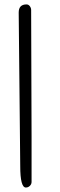

<svg xmlns="http://www.w3.org/2000/svg" viewBox="-20 -793 268 852"><path d="M118.2 -748.5 120.1 -185.1V14.2Q120.1 24.4 112.5 31.7Q105 39.1 94.7 39.1Q69.8 39.1 69.8 -55.7L63 -737.3Q63 -773.4 97.7 -773.4Q106.4 -773.4 112.3 -765.6Q118.2 -757.8 118.2 -748.5Z"/></svg>

Font: Amatic
Style: Bold
Weight: 700
Width: 3
Version: Version 2.000; ttfautohint (v0.92-dirty) -l 8 -r 50 -G 50 -x